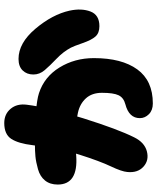

<svg xmlns="http://www.w3.org/2000/svg" viewBox="62 -804 738 902"><g transform="rotate(-90 431.0 -353.0)"><path d="M396 -4Q503 -4 556 -77Q609 -150 609 -281Q609 -371 565 -442.5Q521 -514 444 -539Q385 -558 207 -558Q172 -558 146.5 -555.5Q121 -553 87 -543.5Q53 -534 34 -510.5Q15 -487 15 -451Q15 -354 151 -364Q204 -370 257 -367.5Q310 -365 352 -356Q394 -347 420 -318.5Q446 -290 446 -243Q446 -189 434.5 -165Q423 -141 392 -133Q327 -116 327 -65Q327 -41 345.5 -22.5Q364 -4 396 -4ZM237 -92Q275 -168 326 -330Q377 -492 390 -596Q396 -642 371 -672Q346 -702 304 -702Q251 -702 229.5 -669Q208 -636 200 -569Q185 -442 155 -347.5Q125 -253 100.5 -201.5Q76 -150 74 -124Q69 -75 99 -48Q129 -21 171 -32Q213 -43 237 -92ZM759 -255Q812 -255 828 -297Q844 -339 832 -395Q814 -476 747 -555.5Q680 -635 605 -635Q570 -635 551 -615.5Q532 -596 532 -565Q532 -536 552.5 -512Q573 -488 606 -456.5Q639 -425 658 -389Q665 -376 679.5 -334Q694 -292 710.5 -273.5Q727 -255 759 -255Z"/></g></svg>

Font: Cherry Bomb
Style: Regular
Weight: 400
Designer: satsuyako
Foundry: satsuyako
Version: Version 4.0